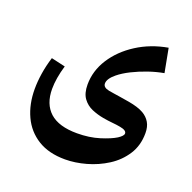

<svg xmlns="http://www.w3.org/2000/svg" viewBox="-110 -511 823 822"><g transform="rotate(20 301.5 -99.5)"><path d="M268.6 200.7Q194.3 200.7 144.3 169.7Q94.2 138.7 69.1 84.5Q43.9 30.3 43.9 -38.6Q43.9 -72.8 49.8 -110.6Q55.7 -148.4 67.9 -187.5L131.8 -172.9Q113.8 -112.3 113.8 -64.5Q113.8 4.4 154.5 41.3Q195.3 78.1 278.3 78.1Q334.5 78.1 380.4 63.7Q426.3 49.3 450.2 34.2Q472.7 19.5 472.7 8.8Q472.7 -5.9 442.4 -11.2Q426.8 -14.2 405.8 -16.1Q384.8 -18.1 362.8 -22Q335 -26.9 309.1 -37.8Q283.2 -48.8 266.6 -71.5Q250 -94.2 250 -133.8Q250 -196.3 285.6 -252Q321.3 -307.6 383.1 -347.2Q444.8 -386.7 522.5 -400.4L543 -292Q509.3 -286.1 472.9 -273.7Q436.5 -261.2 403.8 -244.9Q371.1 -228.5 349.1 -210.4Q318.4 -185.1 318.4 -163.6Q318.4 -145.5 345.2 -140.1Q358.9 -137.7 370.1 -136Q381.3 -134.3 397.7 -131.8Q414.1 -129.4 442.4 -124.5Q461.9 -121.1 479.5 -115.7Q497.1 -110.4 511.2 -102.1Q531.2 -90.3 542.7 -71Q554.2 -51.8 554.2 -22.5Q554.2 33.7 527.1 75.7Q500 117.7 456.8 145.3Q413.6 172.9 363.8 186.8Q314 200.7 268.6 200.7Z"/></g></svg>

Font: Markazi Text
Style: Bold
Weight: 700
Designer: Borna Izadpanah (Arabic designer), Fiona Ross (Arabic design director) and Florian Runge (Latin designer)
Foundry: Borna Izadpanah and Florian Runge
Version: Version 1.001; ttfautohint (v1.8.3)